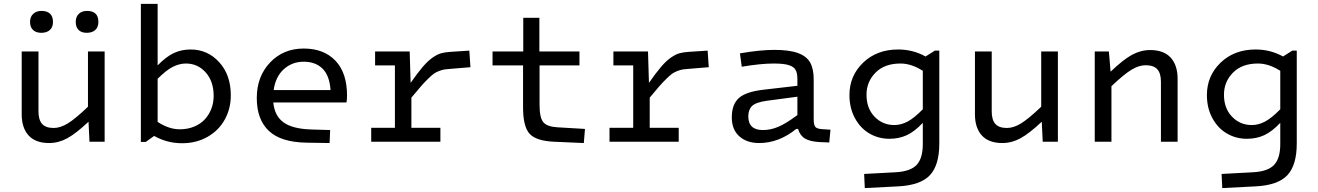

<svg xmlns="http://www.w3.org/2000/svg" viewBox="-20 -730 6791 989"><path d="M192.9 -561Q165.5 -561 150.1 -575.7Q134.8 -590.3 134.8 -617.2Q134.8 -643.1 150.9 -658.4Q167 -673.8 193.8 -673.8Q222.7 -673.8 237.8 -659.4Q252.9 -645 252.9 -617.2Q252.9 -590.3 237.1 -575.7Q221.2 -561 192.9 -561ZM426.8 -561Q399.4 -561 384.8 -575.7Q370.1 -590.3 370.1 -617.2Q370.1 -643.1 385.7 -658.4Q401.4 -673.8 428.2 -673.8Q486.8 -673.8 486.8 -617.2Q486.8 -590.3 470.9 -575.7Q455.1 -561 426.8 -561ZM519 0H440.9L436 -103Q371.1 -42 326.2 -17.6Q281.2 6.8 232.9 6.8Q163.1 6.8 127.4 -32.2Q91.8 -71.3 91.8 -141.1V-464.8H178.2V-155.8Q178.2 -112.8 196.8 -91.8Q215.3 -70.8 256.8 -70.8Q291 -70.8 329.6 -94.5Q368.2 -118.2 433.1 -180.2V-464.8H519Z M792 -710V-393.1Q835 -437.5 874.5 -456.3Q914.1 -475.1 961.9 -475.1Q1049.3 -475.1 1109.1 -409.7Q1168.9 -344.2 1168.9 -238.8Q1168.9 -170.4 1137.9 -114.3Q1106.9 -58.1 1049.1 -25.1Q991.2 7.8 918 7.8Q840.8 7.8 773.9 -29.8L731 1H705.6V-710ZM938 -402.8Q903.8 -402.8 870.1 -385.7Q836.4 -368.7 792 -324.2V-102.1Q850.1 -64 905.8 -64Q947.8 -64 981.4 -78.4Q1015.1 -92.8 1036.6 -116.9Q1058.1 -141.1 1069.3 -171.6Q1080.6 -202.1 1080.6 -235.8Q1080.6 -311 1039.6 -356.9Q998.5 -402.8 938 -402.8Z M1584.5 -63 1680.7 -60.1 1677.7 6.8 1559.6 4.9Q1427.2 2.9 1365 -55.7Q1302.7 -114.3 1302.7 -225.1Q1302.7 -335.9 1371.1 -408Q1439.5 -480 1544.4 -480Q1647.9 -480 1707.8 -417.5Q1767.6 -355 1767.6 -237.8Q1767.6 -215.3 1764.6 -202.1H1387.7Q1394.5 -132.3 1441.2 -99.1Q1487.8 -65.9 1584.5 -63ZM1544.4 -412.1Q1484.4 -412.1 1441.9 -373.5Q1399.4 -335 1389.6 -266.1H1682.6Q1677.7 -340.3 1641.6 -376.2Q1605.5 -412.1 1544.4 -412.1Z M1892.1 -71.8H2014.2V-393.1H1912.1V-464.8H2090.3L2095.2 -303.2Q2131.3 -355 2157.7 -385.7Q2184.1 -416.5 2208 -433.1Q2231.9 -449.7 2251.2 -455.3Q2270.5 -460.9 2299.3 -462.9L2397.5 -469.2L2403.3 -383.8L2308.1 -376Q2284.7 -374.5 2271.5 -372.6Q2258.3 -370.6 2241.7 -364.3Q2225.1 -357.9 2214.1 -349.9Q2203.1 -341.8 2184.3 -323.5Q2165.5 -305.2 2147.5 -284.4Q2129.4 -263.7 2099.1 -227.1V-71.8H2248.5V0H1892.1Z M2674.3 -176.8V-393.1H2517.1V-464.8H2675.3V-638.2H2758.3V-464.8H2964.8V-393.1H2759.3V-189Q2759.3 -124 2778.6 -100.6Q2797.9 -77.1 2852.1 -74.2L2993.2 -65.9L2987.3 6.8L2832 0Q2740.7 -4.4 2707.5 -41.5Q2674.3 -78.6 2674.3 -176.8Z M3119.6 -71.8H3241.7V-393.1H3139.6V-464.8H3317.9L3322.8 -303.2Q3358.9 -355 3385.3 -385.7Q3411.6 -416.5 3435.5 -433.1Q3459.5 -449.7 3478.8 -455.3Q3498 -460.9 3526.9 -462.9L3625 -469.2L3630.9 -383.8L3535.6 -376Q3512.2 -374.5 3499 -372.6Q3485.8 -370.6 3469.2 -364.3Q3452.6 -357.9 3441.7 -349.9Q3430.7 -341.8 3411.9 -323.5Q3393.1 -305.2 3375 -284.4Q3356.9 -263.7 3326.7 -227.1V-71.8H3476.1V0H3119.6Z M4171.4 -117.2Q4171.4 -87.4 4179.2 -77.1Q4187 -66.9 4212.4 -64.9L4257.8 -62L4251.5 3.9L4204.6 2Q4153.3 -0.5 4127 -16.1Q4100.6 -31.7 4090.8 -65.9H4081.5Q3991.7 6.8 3890.6 6.8Q3827.1 6.8 3788.3 -27.8Q3749.5 -62.5 3749.5 -125Q3749.5 -192.4 3786.1 -225.1Q3822.8 -257.8 3914.6 -268.1L4087.4 -288.1V-323.2Q4087.4 -354 4077.6 -370.6Q4067.9 -387.2 4041.7 -395Q4015.6 -402.8 3965.8 -402.8Q3898.4 -402.8 3800.8 -386.2L3791.5 -455.1Q3895 -473.1 3968.8 -473.1Q4045.9 -473.1 4090.3 -456.8Q4134.8 -440.4 4153.1 -408Q4171.4 -375.5 4171.4 -320.8ZM3909.7 -60.1Q3949.2 -60.1 3988.8 -76.7Q4028.3 -93.3 4087.4 -137.2V-231.9L3929.7 -210.9Q3873.5 -203.1 3854 -184.1Q3834.5 -165 3834.5 -130.9Q3834.5 -60.1 3909.7 -60.1Z M4355.5 -240.2Q4355.5 -339.4 4426 -407.2Q4496.6 -475.1 4606.4 -475.1Q4682.6 -475.1 4747.6 -439L4795.4 -469.2H4818.4V8.8Q4818.4 121.1 4769.8 172.6Q4721.2 224.1 4606.4 230L4434.6 238.8L4431.2 166L4595.2 157.2Q4670.4 152.8 4701.9 119.1Q4733.4 85.4 4733.4 12.2V-97.2Q4690.9 -52.2 4650.9 -33.7Q4610.8 -15.1 4561.5 -15.1Q4505.4 -15.1 4458.7 -42.2Q4412.1 -69.3 4383.8 -121.3Q4355.5 -173.3 4355.5 -240.2ZM4443.4 -242.2Q4443.4 -171.9 4484.9 -128.9Q4526.4 -85.9 4586.4 -85.9Q4621.1 -85.9 4654.5 -103.5Q4688 -121.1 4733.4 -167V-365.2Q4674.8 -402.8 4618.2 -402.8Q4536.1 -402.8 4489.7 -355.7Q4443.4 -308.6 4443.4 -242.2Z M5429.2 0H5351.1L5346.2 -103Q5281.2 -42 5236.3 -17.6Q5191.4 6.8 5143.1 6.8Q5073.2 6.8 5037.6 -32.2Q5002 -71.3 5002 -141.1V-464.8H5088.4V-155.8Q5088.4 -112.8 5106.9 -91.8Q5125.5 -70.8 5167 -70.8Q5201.2 -70.8 5239.7 -94.5Q5278.3 -118.2 5343.3 -180.2V-464.8H5429.2Z M5691.9 -464.8 5700.7 -360.8Q5765.6 -422.9 5810.8 -447.5Q5856 -472.2 5904.8 -472.2Q5974.6 -472.2 6010.3 -433.1Q6045.9 -394 6045.9 -324.2V0H5960V-309.1Q5960 -352.5 5941.2 -373.3Q5922.4 -394 5880.9 -394Q5846.7 -394 5808.3 -370.8Q5770 -347.7 5705.1 -286.1V0H5619.1V-464.8Z M6196.8 -240.2Q6196.8 -339.4 6267.3 -407.2Q6337.9 -475.1 6447.8 -475.1Q6523.9 -475.1 6588.9 -439L6636.7 -469.2H6659.7V8.8Q6659.7 121.1 6611.1 172.6Q6562.5 224.1 6447.8 230L6275.9 238.8L6272.5 166L6436.5 157.2Q6511.7 152.8 6543.2 119.1Q6574.7 85.4 6574.7 12.2V-97.2Q6532.2 -52.2 6492.2 -33.7Q6452.1 -15.1 6402.8 -15.1Q6346.7 -15.1 6300 -42.2Q6253.4 -69.3 6225.1 -121.3Q6196.8 -173.3 6196.8 -240.2ZM6284.7 -242.2Q6284.7 -171.9 6326.2 -128.9Q6367.7 -85.9 6427.7 -85.9Q6462.4 -85.9 6495.8 -103.5Q6529.3 -121.1 6574.7 -167V-365.2Q6516.1 -402.8 6459.5 -402.8Q6377.4 -402.8 6331.1 -355.7Q6284.7 -308.6 6284.7 -242.2Z"/></svg>

Font: IntelOne Mono
Style: Regular
Weight: 400
Designer: Fred Shallcrass
Foundry: Frere-Jones Type LLC
Version: Version 1.200;hotconv 1.1.0;makeotfexe 2.6.0;FJTRelease1.2